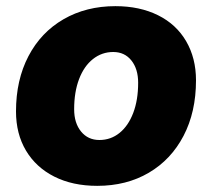

<svg xmlns="http://www.w3.org/2000/svg" viewBox="-20 -592 690 624"><path d="M32 -230Q32 -332 72.5 -409.5Q113 -487 186.5 -529.5Q260 -572 355 -572Q434 -572 493.5 -542.5Q553 -513 585 -458Q617 -403 617 -331Q617 -228 576.5 -150.5Q536 -73 463.5 -30.5Q391 12 296 12Q216 12 156.5 -18Q97 -48 64.5 -102.5Q32 -157 32 -230ZM303 -137Q340 -137 368.5 -160Q397 -183 413 -225Q429 -267 429 -323Q429 -368 407 -395.5Q385 -423 348 -423Q311 -423 282 -400Q253 -377 237 -335Q221 -293 221 -237Q221 -192 243.5 -164.5Q266 -137 303 -137Z"/></svg>

Font: Azeret Mono ExtraBold
Style: Italic
Weight: 800
Italic angle: -12°
Designer: Martin Vácha
Foundry: Displaay
Version: Version 1.000; Glyphs 3.0.3, build 3074